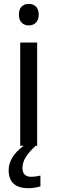

<svg xmlns="http://www.w3.org/2000/svg" viewBox="-20 -757 298 997"><path d="M78.1 -681.2C78.1 -642.6 100.6 -625 129.9 -625C157.2 -625 181.2 -642.6 181.2 -681.2C181.2 -720.2 157.2 -736.8 129.9 -736.8C100.6 -736.8 78.1 -720.2 78.1 -681.2ZM172.9 -536.1H85V0H103C50.8 38.6 24.9 80.6 24.9 126C24.9 189 59.1 220.2 127.9 220.2C147 220.2 167.5 217.3 189.9 210.9V154.8C171.9 159.2 155.8 161.1 141.6 161.1C113.8 161.1 96.7 146 96.7 116.2C96.7 75.2 119.6 43 165 0H172.9Z"/></svg>

Font: Noto Reveo Sans
Style: Regular
Weight: 400
Designer: Monotype Design team
Foundry: Monotype Imaging Inc.
Version: Version 1.04